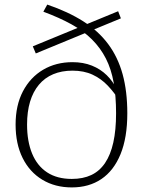

<svg xmlns="http://www.w3.org/2000/svg" viewBox="-20 -806 624 837"><path d="M489 -416 502 -365Q478 -403 449.5 -433Q421 -463 383.5 -480.5Q346 -498 296 -498Q249 -498 212 -482.5Q175 -467 149.5 -436.5Q124 -406 111 -362.5Q98 -319 98 -263Q98 -190 120 -136.5Q142 -83 185.5 -54.5Q229 -26 293 -26Q342 -26 378 -43Q414 -60 438 -95.5Q462 -131 474 -185Q486 -239 486 -312Q486 -387 475.5 -446Q465 -505 441.5 -551Q418 -597 381 -634Q344 -671 291.5 -700Q239 -729 169 -755L186 -786Q277 -755 343 -713Q409 -671 451.5 -614Q494 -557 514.5 -482.5Q535 -408 535 -312Q535 -206 505.5 -134Q476 -62 422 -25.5Q368 11 293 11Q220 11 164.5 -22.5Q109 -56 78.5 -117.5Q48 -179 48 -263Q48 -347 80 -408Q112 -469 168 -502Q224 -535 296 -535Q343 -535 380.5 -520Q418 -505 445.5 -478Q473 -451 489 -416ZM123 -604 495 -757 507 -726 136 -573Z"/></svg>

Font: Roboto Serif 20pt Thin
Style: Regular
Weight: 250
Version: Version 1.008